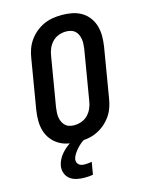

<svg xmlns="http://www.w3.org/2000/svg" viewBox="-139 -829 879 1137"><g transform="rotate(-15 300.0 -260.0)"><path d="M256 8Q224 8 193 2Q162 -4 136.5 -19.5Q111 -35 92.5 -59Q74 -83 65.5 -112.5Q57 -142 57 -174Q57 -206 62 -238L113 -543Q117 -570 126.5 -597Q136 -624 153 -648Q170 -672 193 -691Q216 -710 242.5 -722Q269 -734 297.5 -738.5Q326 -743 353 -743Q385 -743 416 -737Q447 -731 473 -715.5Q499 -700 517 -676Q535 -652 543.5 -622.5Q552 -593 552 -561Q552 -529 547 -497L496 -192Q492 -165 482.5 -138Q473 -111 456 -87Q439 -63 416 -44Q393 -25 366.5 -13Q340 -1 311.5 3.5Q283 8 256 8ZM257 -93Q279 -93 301.5 -101Q324 -109 340.5 -126Q357 -143 366.5 -165Q376 -187 379 -209L430 -513Q432 -529 433 -544Q434 -559 431.5 -574Q429 -589 423 -602Q417 -615 406.5 -624.5Q396 -634 381.5 -638Q367 -642 352 -642Q330 -642 307.5 -634Q285 -626 268.5 -609Q252 -592 242.5 -570Q233 -548 230 -526L179 -222Q177 -206 176 -191Q175 -176 177.5 -161Q180 -146 186.5 -133Q193 -120 203 -110.5Q213 -101 227.5 -97Q242 -93 257 -93ZM235 223Q211 223 188 218Q165 213 147.5 200Q130 187 121.5 165Q113 143 117 119Q120 100 129.5 81.5Q139 63 153 47Q167 31 183 18Q199 5 217 -5L221 -8H301L300 0Q284 7 270 18.5Q256 30 244 43.5Q232 57 222 72.5Q212 88 209 104Q208 114 211.5 123Q215 132 222 137.5Q229 143 238 145Q247 147 257 147Q267 147 278.5 146Q290 145 300 143L287 219Q274 221 261 222Q248 223 235 223Z"/></g></svg>

Font: Iosevka Etoile
Style: Bold Italic
Weight: 700
Italic angle: -9°
Designer: Belleve Invis
Foundry: Belleve Invis
Version: Version 28.1.0; ttfautohint (v1.8.4)